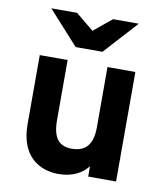

<svg xmlns="http://www.w3.org/2000/svg" viewBox="-83 -801 758 882"><g transform="rotate(10 295.5 -360.0)"><path d="M351 -576 493 -732H373L289 -663L205 -732H85L226 -576ZM386 0H516V-511H386V-229C386 -147 351 -113 289 -113C228 -113 200 -149 200 -231V-511H70V-189C70 -37 162 12 249 12C308 12 355 -9 386 -48Z"/></g></svg>

Font: Overpass ExtraBold
Style: Regular
Weight: 800
Designer: Delve Withrington, Thomas Jockin
Foundry: Delve Fonts
Version: Version 3.000;DELV;Overpass